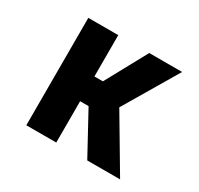

<svg xmlns="http://www.w3.org/2000/svg" viewBox="-117 -662 834 805"><g transform="rotate(30 300.0 -260.0)"><path d="M391 0 282 -200H241V0H96V-520H241V-320H282L391 -520H550L396 -260L550 0Z"/></g></svg>

Font: Iosevka Heavy Extended
Style: Regular
Weight: 900
Width: 7
Monospace: yes
Designer: Belleve Invis
Foundry: Belleve Invis
Version: Version 32.5.0; ttfautohint (v1.8.4)